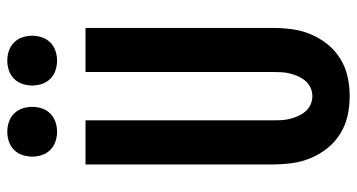

<svg xmlns="http://www.w3.org/2000/svg" viewBox="-252 -744 1003 540"><g transform="rotate(-90 250.0 -473.5)"><path d="M250 8Q222 8 195 2Q168 -4 144.5 -18.5Q121 -33 103.5 -55Q86 -77 75.5 -102.5Q65 -128 61.5 -155.5Q58 -183 58 -210V-735H182V-210Q182 -198 182.5 -185.5Q183 -173 186 -161Q189 -149 194 -137.5Q199 -126 207 -116.5Q215 -107 226.5 -102Q238 -97 250 -97Q262 -97 273.5 -102Q285 -107 293 -116.5Q301 -126 306 -137.5Q311 -149 314 -161Q317 -173 317.5 -185.5Q318 -198 318 -210V-735H442V-210Q442 -183 438.5 -155.5Q435 -128 424.5 -102.5Q414 -77 396.5 -55Q379 -33 355.5 -18.5Q332 -4 305 2Q278 8 250 8ZM350 -815Q336 -815 322.5 -819.5Q309 -824 299 -834Q289 -844 284.5 -857.5Q280 -871 280 -885Q280 -899 284.5 -912.5Q289 -926 299 -936Q309 -946 322.5 -950.5Q336 -955 350 -955Q364 -955 377.5 -950.5Q391 -946 401 -936Q411 -926 415.5 -912.5Q420 -899 420 -885Q420 -871 415.5 -857.5Q411 -844 401 -834Q391 -824 377.5 -819.5Q364 -815 350 -815ZM150 -815Q136 -815 122.5 -819.5Q109 -824 99 -834Q89 -844 84.5 -857.5Q80 -871 80 -885Q80 -899 84.5 -912.5Q89 -926 99 -936Q109 -946 122.5 -950.5Q136 -955 150 -955Q164 -955 177.5 -950.5Q191 -946 201 -936Q211 -926 215.5 -912.5Q220 -899 220 -885Q220 -871 215.5 -857.5Q211 -844 201 -834Q191 -824 177.5 -819.5Q164 -815 150 -815Z"/></g></svg>

Font: Iosevka SS18 Extrabold
Style: Regular
Weight: 800
Monospace: yes
Designer: Belleve Invis
Foundry: Belleve Invis
Version: Version 25.1.1; ttfautohint (v1.8.4)